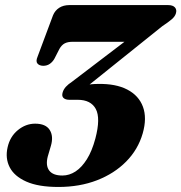

<svg xmlns="http://www.w3.org/2000/svg" viewBox="-20 -720 713 755"><path d="M305.2 -366 296.9 -381.1Q306.1 -383.9 316.7 -385.7Q327.4 -387.5 339.5 -388.7Q351.6 -389.9 364.2 -389.9Q435.1 -391.5 480.5 -367.8Q526 -344.1 542.2 -299.9Q558.4 -255.8 541.2 -195.5Q522.8 -131.9 476.1 -84.7Q429.4 -37.4 361.3 -11.1Q293.2 15.2 209.6 15.2Q130.8 15.2 83.3 -6Q35.9 -27.2 18 -62.5Q0.1 -97.7 9.8 -140.4Q19.1 -182.7 50.1 -208.2Q81.2 -233.7 118.1 -233.7Q159.9 -233.7 175.5 -209Q191.1 -184.3 180.2 -146.7L167.7 -104.2Q158.8 -68.9 173.6 -49.3Q188.4 -29.7 225.5 -29.8Q252.3 -29.8 276.8 -45.6Q301.2 -61.5 321.5 -93.6Q341.8 -125.8 355 -175.2Q376.1 -255.3 356.7 -291.5Q337.2 -327.6 285.2 -327.6H252.5Q237.3 -327.6 229.6 -334.9Q221.9 -342.1 226.6 -357.4Q230.2 -368.9 239.2 -378.9Q248.2 -388.8 263.6 -398.9L538.8 -608.5L526.1 -555.7H266.2Q246.2 -555.7 234.2 -549.3Q222.3 -542.9 213.8 -527.9L194.1 -489.4Q187.1 -476.8 176 -469Q165 -461.2 149.7 -461.2Q134.3 -461.7 127.2 -470.3Q120 -478.8 127.6 -496.8L188.5 -659.9Q196.3 -678.7 212.8 -689.4Q229.4 -700 253 -700H641.1Q659.9 -700 668 -690.7Q676.2 -681.3 671.5 -666.8Q668 -654.9 654.9 -643.8Q641.9 -632.7 618.3 -617.1Z"/></svg>

Font: Fraunces
Style: Italic
Weight: 900
Italic angle: -16°
Version: Version 1.000;[0bf87f6ff]